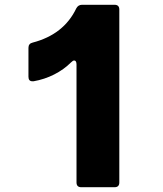

<svg xmlns="http://www.w3.org/2000/svg" viewBox="-20 -783 680 803"><path d="M320 0Q300 0 300 -20V-513Q300 -530 290 -530Q285 -530 277 -522Q247 -492 206.5 -471.5Q166 -451 120 -443H116Q99 -443 99 -462V-583Q99 -601 117 -605Q247 -639 299 -748Q307 -763 323 -763H459Q479 -763 479 -743V-20Q479 0 459 0Z"/></svg>

Font: Open Sauce Two Black
Style: Regular
Weight: 900
Designer: Alfredo Marco Pradil
Foundry: Creative Sauce Fz LLC
Version: Version 1.477